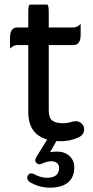

<svg xmlns="http://www.w3.org/2000/svg" viewBox="-20 -616 413 852"><path d="M353.5 -42Q353.5 -19.5 330.1 -6.8Q292 10.7 249 10.7Q236.3 10.7 230.5 9.8L202.1 59.6Q216.8 56.6 233.4 56.6Q266.6 56.6 288.1 76.2Q309.6 95.7 309.6 126Q309.6 170.9 281.7 193.8Q253.9 216.8 200.2 216.8Q154.3 216.8 111.3 191.4Q100.6 181.6 100.6 173.8Q100.6 165 106 159.2Q111.3 153.3 120.1 153.3Q124 153.3 129.9 156.2Q161.1 172.9 187.5 172.9Q242.2 172.9 242.2 128.9Q242.2 115.2 232.9 107.4Q223.6 99.6 208 99.6Q188.5 99.6 165 110.4Q159.2 113.3 155.3 113.3Q148.4 113.3 142.6 108.4Q136.7 103.5 136.7 96.7Q136.7 88.9 140.6 82L189.5 2.9Q105.5 -20.5 105.5 -119.1V-416H56.6Q40 -416 24.4 -400.4Q24.4 -416 24.4 -448.2Q24.4 -494.1 56.6 -494.1H105.5V-563.5Q105.5 -595.7 113.3 -595.7H188.5Q196.3 -595.7 196.3 -563.5V-494.1H305.7Q322.3 -494.1 337.9 -509.8Q337.9 -494.1 337.9 -461.9Q337.9 -416 305.7 -416H196.3V-127Q196.3 -92.8 211.9 -81.1Q227.5 -69.3 258.8 -69.3Q279.3 -69.3 297.9 -75.2Q299.8 -75.2 300.8 -76.2Q310.5 -78.1 317.4 -78.1Q332 -78.1 342.8 -67.4Q353.5 -56.6 353.5 -42Z"/></svg>

Font: YuPearl-Regular
Style: Regular
Weight: 400
Designer: Max Yao
Foundry: Max-Everyday
Version: Version 1.011; ttfautohint (v1.8.3)